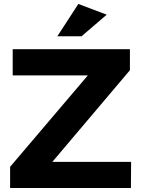

<svg xmlns="http://www.w3.org/2000/svg" viewBox="-20 -948 712 968"><path d="M31 0V-107L423 -568H44V-700H635V-594L244 -132H641L640 0ZM269 -765 375 -928 518 -874 391 -765Z"/></svg>

Font: Trueno
Style: SBd
Weight: 600
Designer: Julieta Ulanovsky
Foundry: Julieta Ulanovsky
Version: Version 3.001b